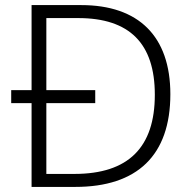

<svg xmlns="http://www.w3.org/2000/svg" viewBox="-20 -734 751 754"><path d="M299 -714H104V-380H24V-329H104V0H276C519 0 649 -124 649 -364C649 -592 524 -714 299 -714ZM287 -663C489 -663 588 -563 588 -362C588 -155 484 -51 272 -51H162V-329H354V-380H162V-663Z"/></svg>

Font: Noto Sans Gujarati Light
Style: Regular
Weight: 300
Designer: Jelle Bosma - Monotype Design Team, Universal Thirst
Foundry: Monotype Imaging Inc.
Version: Version 2.106